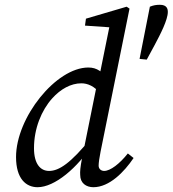

<svg xmlns="http://www.w3.org/2000/svg" viewBox="-20 -769 721 802"><path d="M137 13C208 13 304 -67 370 -171L361 -193C276 -88 227 -55 185 -55C149 -55 122 -84 122 -150C122 -232 153 -308 198 -358C233 -397 276 -421 320 -421C346 -421 375 -409 400 -377L441 -428C408 -470 385 -487 349 -487C214 -487 47 -278 47 -113C47 -22 89 13 137 13ZM400 -135 521 -733 509 -741 339 -691 335 -662 452 -654 441 -677 396 -455 386 -422 323 -110C315 -69 314 -52 315 -38C315 -4 340 13 370 13C437 13 499 -51 538 -109L514 -128C480 -85 441 -55 415 -55C403 -55 392 -63 392 -77C392 -89 395 -110 400 -135ZM648 -749C632 -749 621 -747 606 -741L563 -523L593 -520L626 -581C650 -626 681 -686 681 -719C681 -732 677 -749 648 -749Z"/></svg>

Font: Source Serif Variable
Style: Italic
Weight: 389
Italic angle: -12°
Designer: Frank Grießhammer
Foundry: Adobe Systems Incorporated
Version: Version 3.001;hotconv 1.0.111;makeotfexe 2.5.65597